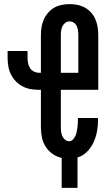

<svg xmlns="http://www.w3.org/2000/svg" viewBox="-20 -763 540 934"><path d="M280 151V5Q256 0 235.5 -14.5Q215 -29 202 -49.5Q189 -70 184 -94.5Q179 -119 179 -144V-326H171Q150 -326 129.5 -329.5Q109 -333 90.5 -342.5Q72 -352 57 -367.5Q42 -383 33 -401.5Q24 -420 20.5 -441Q17 -462 17 -482V-515H114V-482Q114 -469 116.5 -456Q119 -443 126 -432Q133 -421 145 -415Q157 -409 171 -409H179V-591Q179 -611 182 -630.5Q185 -650 193 -668Q201 -686 214 -701Q227 -716 243.5 -725.5Q260 -735 279.5 -739Q299 -743 319 -743Q338 -743 357.5 -739Q377 -735 394 -725.5Q411 -716 424 -701Q437 -686 444.5 -668Q452 -650 455 -630.5Q458 -611 458 -591V-326H276V-144Q276 -132 277.5 -121Q279 -110 283.5 -100Q288 -90 297 -83Q306 -76 317 -76Q327 -76 334.5 -84Q342 -92 346.5 -101.5Q351 -111 353 -121.5Q355 -132 356.5 -142Q358 -152 358.5 -162.5Q359 -173 359 -184V-189H456Q456 -187 456.5 -184.5Q457 -182 457 -180Q457 -152 452 -124.5Q447 -97 435.5 -71.5Q424 -46 404 -25.5Q384 -5 357 3V151ZM276 -409H361V-591Q361 -603 359.5 -614Q358 -625 353.5 -635.5Q349 -646 339.5 -652.5Q330 -659 319 -659Q307 -659 298 -652.5Q289 -646 284 -635.5Q279 -625 277.5 -614Q276 -603 276 -591Z"/></svg>

Font: Iosevka
Style: Bold
Weight: 700
Monospace: yes
Designer: Belleve Invis
Foundry: Belleve Invis
Version: Version 32.5.0; ttfautohint (v1.8.4)